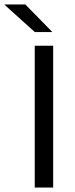

<svg xmlns="http://www.w3.org/2000/svg" viewBox="-80 -845 336 865"><path d="M159.5 0H76.5V-639H159.5ZM34 -825 155 -701.5V-700.5H77L-59.5 -823.5V-825Z"/></svg>

Font: Anek Gurmukhi Medium
Style: Regular
Weight: 400
Version: Version 1.003